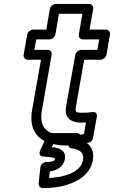

<svg xmlns="http://www.w3.org/2000/svg" viewBox="-20 -703 578 974"><path d="M326 -15C213 -15 177 -58 193 -146L242 -425C245 -440 233 -450 222 -450H154L164 -503H231C246 -503 259 -517 261 -528L279 -633H398L380 -528C377 -513 389 -503 400 -503H483L474 -450H391C376 -450 364 -436 362 -425L315 -161C306 -108 337 -81 391 -81C400 -81 408 -82 416 -82L406 -23C380 -18 357 -15 326 -15ZM317 35C361 35 396 28 429 21C440 19 450 9 452 -3L471 -110C476 -138 452 -135 445 -134C433 -132 417 -131 399 -131C361 -131 361 -136 365 -161L407 -400H490C501 -400 517 -410 520 -425L538 -528C540 -539 532 -553 517 -553H434L453 -658C455 -669 447 -683 432 -683H263C252 -683 236 -673 233 -658L215 -553H148C137 -553 121 -543 118 -528L100 -425C98 -414 106 -400 121 -400H188L143 -146C122 -29 186 35 317 35ZM229 200 233 167C265 162 302 146 309 104C318 55 270 46 243 43L253 22H328C325 35 327 48 345 50C388 55 407 75 401 109C390 171 308 196 229 200ZM259 104C258 110 252 119 215 119C199 119 187 132 185 145L176 227C175 239 183 251 197 251C232 251 263 248 292 242C359 227 437 190 451 109C461 55 432 19 386 5C397 -24 377 -28 368 -28H242C232 -28 220 -20 215 -9L184 60C172 87 194 91 201 91C255 95 260 99 259 104Z"/></svg>

Font: Asimov
Style: XWidOuIt
Weight: 500
Designer: Google
Version: Version 2.000980; 2014